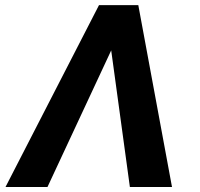

<svg xmlns="http://www.w3.org/2000/svg" viewBox="-20 -748 800 768"><path d="M499.5 0 424.8 -546.4 169.9 0H2L376 -727.5H533.2L668 0Z"/></svg>

Font: Inter
Style: Bold Italic
Weight: 700
Italic angle: -9.39999°
Designer: Rasmus Andersson
Foundry: rsms
Version: Version 4.001;git-9221beed3